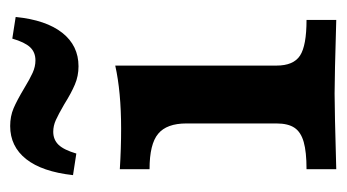

<svg xmlns="http://www.w3.org/2000/svg" viewBox="-169 -499 668 370"><g transform="rotate(-90 165.0 -314.0)"><path d="M112.1 -115.3V-288.8Q112.1 -326.7 92.2 -343.2Q72.4 -359.8 24 -359.8V-417.1Q63.4 -414.6 102 -414.6Q173.1 -414.6 223.6 -425.9V-115.3Q223.6 -82.3 242.9 -69.8Q262.1 -57.3 311.6 -57.3V0Q202.2 -3.2 169.6 -3.2Q136.9 -3.2 24 0V-57.3Q57.3 -57.3 76.3 -62.7Q95.4 -68.1 103.7 -80.4Q112.1 -92.7 112.1 -115.3ZM149 -524.2Q129.7 -535.4 118.6 -540.4Q107.5 -545.4 96.1 -545.4Q80.8 -545.4 70.9 -535.1Q61.1 -524.8 54.1 -500.9L12.5 -507.3Q19.1 -566.8 43.4 -597.6Q67.8 -628.4 107.1 -628.4Q125.9 -628.4 141.4 -621.8Q156.8 -615.2 180 -601.3Q197.8 -590.5 209.7 -585.1Q221.6 -579.7 233.6 -579.7Q249.3 -579.7 259 -590Q268.7 -600.4 275.6 -624.3L317.3 -617.8Q311.4 -559.1 286.7 -527.9Q262 -496.7 222.3 -496.7Q203.4 -496.7 187.1 -503.7Q170.7 -510.6 149 -524.2Z"/></g></svg>

Font: Playfair Micro SmCond SmLight
Style: Regular
Weight: 360
Width: 4
Designer: Claus Eggers Sørensen
Foundry: Claus Eggers Sørensen
Version: Version 2.100;Glyphs 3.2 (3219)